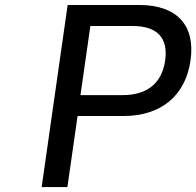

<svg xmlns="http://www.w3.org/2000/svg" viewBox="-20 -756 793 776"><path d="M252.4 0 293.5 -287.1H479C631.3 -287.1 730 -369.6 750 -511.7C770.5 -653.3 695.3 -735.8 543 -735.8H253.4L148.4 0ZM345.2 -650.9H516.1C614.7 -650.9 660.6 -603.5 647.5 -511.7C634.3 -419.4 574.7 -371.6 476.1 -371.6H305.2Z"/></svg>

Font: Winston
Style: Italic
Weight: 400
Italic angle: -8.13011°
Designer: Vernon Adams, Kim Jin-seong, David Berlow, Cristiano Sobral
Foundry: The Winston Project Authors
Version: Version 3.004